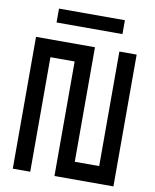

<svg xmlns="http://www.w3.org/2000/svg" viewBox="-100 -1015 879 1090"><g transform="rotate(10 340.0 -470.0)"><path d="M150.4 0Q125 0 49.8 0Q49.8 -190.4 49.8 -759.8Q134.8 -759.8 389.6 -759.8Q389.6 -594.7 389.6 -99.6Q424.8 -99.6 530.3 -99.6Q530.3 -264.6 530.3 -759.8Q554.7 -759.8 629.9 -759.8Q629.9 -570.3 629.9 0Q544.9 0 290 0Q290 -165 290 -660.2Q254.9 -660.2 150.4 -660.2Q150.4 -495.1 150.4 0ZM150.4 -860.4Q150.4 -879.9 150.4 -940.4Q245.1 -940.4 530.3 -940.4Q530.3 -919.9 530.3 -860.4Q434.6 -860.4 150.4 -860.4Z"/></g></svg>

Font: Alibu-Mazigh Belkasim 1
Style: Bold
Weight: 400
Designer: Mazigh Moubarik Belkasim
Version: Version 1.0